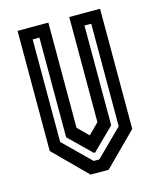

<svg xmlns="http://www.w3.org/2000/svg" viewBox="-107 -776 703 852"><g transform="rotate(-15 244.5 -350.0)"><path d="M203 0 55 -148V-700H196.5V-217L244.5 -169L292.5 -217V-700H434V-148L286 0ZM232 -55H258L379 -175V-646H348V-188L248 -89.5H242L141 -188V-646H110V-175Z"/></g></svg>

Font: Tourney Condensed SemiBold
Style: Regular
Weight: 600
Width: 3
Designer: Tyler Finck
Foundry: Etcetera Type Co
Version: Version 1.010; ttfautohint (v1.8.3)